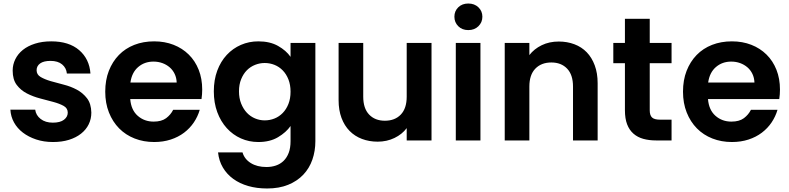

<svg xmlns="http://www.w3.org/2000/svg" viewBox="-20 -798 4485 1091"><path d="M499 -158Q499 -122 484 -91.5Q469 -61 440.5 -38.5Q412 -16 372 -3.5Q332 9 281 9Q229 9 185.5 -5.5Q142 -20 110 -44.5Q78 -69 59.5 -102.5Q41 -136 39 -175H180Q184 -143 211 -122Q238 -101 280 -101Q322 -101 343.5 -117.5Q365 -134 365 -158Q365 -183 342 -196Q319 -209 284 -218.5Q249 -228 208.5 -238.5Q168 -249 133 -267Q98 -285 75 -315.5Q52 -346 52 -397Q52 -431 67 -461.5Q82 -492 110 -514.5Q138 -537 179 -550Q220 -563 271 -563Q372 -563 430 -513Q488 -463 494 -380H360Q357 -412 333 -432Q309 -452 267 -452Q228 -452 208 -437.5Q188 -423 188 -399Q188 -374 211 -360.5Q234 -347 268 -337Q302 -327 342 -317Q382 -307 416.5 -288.5Q451 -270 474.5 -239.5Q498 -209 499 -158Z M852 -448Q801 -448 765 -417Q729 -386 721 -329H984Q983 -356 972.5 -378Q962 -400 944 -415.5Q926 -431 902.5 -439.5Q879 -448 852 -448ZM1115 -174Q1104 -136 1081.5 -102.5Q1059 -69 1026 -44Q993 -19 950 -5Q907 9 856 9Q796 9 745 -11Q694 -31 657 -68.5Q620 -106 599 -159Q578 -212 578 -277Q578 -343 598.5 -395.5Q619 -448 655.5 -485.5Q692 -523 743 -543Q794 -563 856 -563Q916 -563 966 -543.5Q1016 -524 1052.5 -488Q1089 -452 1109 -401.5Q1129 -351 1129 -289Q1129 -275 1128 -262Q1127 -249 1125 -235H720Q725 -173 762.5 -140Q800 -107 853 -107Q898 -107 924 -126.5Q950 -146 964 -174Z M1195 -279Q1195 -344 1214.5 -396.5Q1234 -449 1268.5 -486Q1303 -523 1349 -543Q1395 -563 1448 -563Q1514 -563 1560 -537Q1606 -511 1631 -475V-554H1772V4Q1772 60 1755 109Q1738 158 1703.5 194.5Q1669 231 1617.5 252Q1566 273 1498 273Q1439 273 1390.5 259Q1342 245 1305.5 218.5Q1269 192 1246.5 154Q1224 116 1219 68H1358Q1369 106 1405 128.5Q1441 151 1494 151Q1523 151 1548 142.5Q1573 134 1591.5 116Q1610 98 1620.5 70.5Q1631 43 1631 4V-82Q1606 -46 1560 -18.5Q1514 9 1448 9Q1395 9 1349 -11.5Q1303 -32 1268.5 -70Q1234 -108 1214.5 -161Q1195 -214 1195 -279ZM1631 -277Q1631 -316 1619 -346.5Q1607 -377 1586.5 -398Q1566 -419 1539.5 -429.5Q1513 -440 1484 -440Q1456 -440 1429.5 -429.5Q1403 -419 1383 -399Q1363 -379 1350.5 -348.5Q1338 -318 1338 -279Q1338 -240 1350.5 -209Q1363 -178 1383 -157Q1403 -136 1429.5 -125Q1456 -114 1484 -114Q1513 -114 1539.5 -124.5Q1566 -135 1586.5 -156Q1607 -177 1619 -207.5Q1631 -238 1631 -277Z M2432 0H2291V-70Q2265 -35 2221.5 -14Q2178 7 2126 7Q2078 7 2037 -8.5Q1996 -24 1966.5 -54Q1937 -84 1920.5 -128Q1904 -172 1904 -229V-554H2044V-249Q2044 -182 2077.5 -147Q2111 -112 2167 -112Q2224 -112 2257.5 -147Q2291 -182 2291 -249V-554H2432Z M2570 -554H2710V0H2570ZM2641 -627Q2606 -627 2584 -649Q2562 -671 2562 -703Q2562 -735 2584 -756.5Q2606 -778 2641 -778Q2676 -778 2698.5 -756.5Q2721 -735 2721 -703Q2721 -671 2698.5 -649Q2676 -627 2641 -627Z M3236 -306Q3236 -373 3202.5 -408Q3169 -443 3113 -443Q3056 -443 3022 -408Q2988 -373 2988 -306V0H2848V-554H2988V-485Q3015 -520 3058 -541Q3101 -562 3155 -562Q3203 -562 3244 -546.5Q3285 -531 3314 -501Q3343 -471 3359.5 -426.5Q3376 -382 3376 -325V0H3236Z M3531 -439H3465V-554H3531V-691H3672V-554H3796V-439H3672V-171Q3672 -143 3685 -130.5Q3698 -118 3731 -118H3796V0H3708Q3668 0 3635.5 -9Q3603 -18 3579.5 -38.5Q3556 -59 3543.5 -91.5Q3531 -124 3531 -172Z M4135 -448Q4084 -448 4048 -417Q4012 -386 4004 -329H4267Q4266 -356 4255.5 -378Q4245 -400 4227 -415.5Q4209 -431 4185.5 -439.5Q4162 -448 4135 -448ZM4398 -174Q4387 -136 4364.5 -102.5Q4342 -69 4309 -44Q4276 -19 4233 -5Q4190 9 4139 9Q4079 9 4028 -11Q3977 -31 3940 -68.5Q3903 -106 3882 -159Q3861 -212 3861 -277Q3861 -343 3881.5 -395.5Q3902 -448 3938.5 -485.5Q3975 -523 4026 -543Q4077 -563 4139 -563Q4199 -563 4249 -543.5Q4299 -524 4335.5 -488Q4372 -452 4392 -401.5Q4412 -351 4412 -289Q4412 -275 4411 -262Q4410 -249 4408 -235H4003Q4008 -173 4045.5 -140Q4083 -107 4136 -107Q4181 -107 4207 -126.5Q4233 -146 4247 -174Z"/></svg>

Font: SVN-Poppins SemiBold
Style: Regular
Weight: 600
Designer: Ninad Kale (Devanagari), Jonny Pinhorn (Latin)
Foundry: Indian Type Foundry
Version: Version 3.002 2017